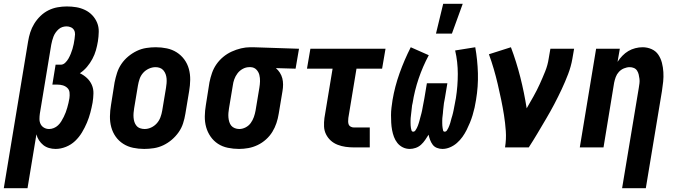

<svg xmlns="http://www.w3.org/2000/svg" viewBox="-54 -777 3574 1012"><path d="M-34 215 94 -558Q98 -583 105.5 -606.5Q113 -630 126.5 -652Q140 -674 159 -692.5Q178 -711 201 -722.5Q224 -734 249 -738.5Q274 -743 298 -743Q324 -743 348 -739Q372 -735 394 -724.5Q416 -714 432.5 -696.5Q449 -679 458 -657Q467 -635 466.5 -609.5Q466 -584 462 -559Q458 -535 451.5 -512Q445 -489 433 -466.5Q421 -444 404.5 -424.5Q388 -405 367 -391Q388 -381 404.5 -365.5Q421 -350 430 -329.5Q439 -309 438.5 -284.5Q438 -260 434 -236Q429 -209 422 -182.5Q415 -156 404 -130Q393 -104 378 -79Q363 -54 342 -34Q321 -14 293.5 -3Q266 8 239 8Q221 8 204 3Q187 -2 174 -12.5Q161 -23 151.5 -37.5Q142 -52 138 -69L91 215ZM205 -97Q217 -97 229.5 -102Q242 -107 252 -116.5Q262 -126 269 -137.5Q276 -149 282 -161Q288 -173 292.5 -185Q297 -197 300.5 -209.5Q304 -222 307 -234.5Q310 -247 312 -260Q314 -275 312.5 -289.5Q311 -304 301 -313.5Q291 -323 277.5 -327Q264 -331 249 -331H222L239 -436H266Q279 -436 289.5 -446Q300 -456 307 -468.5Q314 -481 319 -493.5Q324 -506 328 -519Q332 -532 334.5 -545Q337 -558 339 -572Q341 -584 341.5 -596Q342 -608 336.5 -618Q331 -628 320 -633Q309 -638 297 -638Q286 -638 275 -634.5Q264 -631 255 -623Q246 -615 239 -605Q232 -595 228 -584.5Q224 -574 221 -563Q218 -552 216 -541L156 -178Q154 -164 154 -149.5Q154 -135 160 -123Q166 -111 178 -104Q190 -97 205 -97Z M706 8Q676 8 647.5 2Q619 -4 595.5 -19Q572 -34 556 -56.5Q540 -79 532.5 -106.5Q525 -134 525.5 -164Q526 -194 531 -223L550 -343Q555 -368 563 -393Q571 -418 586 -440Q601 -462 622 -479.5Q643 -497 667 -508.5Q691 -520 716.5 -524Q742 -528 767 -528Q797 -528 825.5 -522Q854 -516 877.5 -501Q901 -486 917.5 -463.5Q934 -441 941.5 -413.5Q949 -386 948.5 -356Q948 -326 943 -297L923 -177Q919 -152 911 -127Q903 -102 887.5 -80Q872 -58 851.5 -40.5Q831 -23 807 -11.5Q783 0 757 4Q731 8 706 8ZM708 -97Q726 -97 743 -105Q760 -113 772.5 -127Q785 -141 791.5 -158.5Q798 -176 801 -194L821 -314Q823 -326 824 -338.5Q825 -351 824 -363Q823 -375 819 -386Q815 -397 807.5 -406Q800 -415 789 -419Q778 -423 766 -423Q748 -423 730.5 -415Q713 -407 700.5 -393Q688 -379 682 -361.5Q676 -344 673 -326L653 -206Q651 -194 650 -181.5Q649 -169 650 -157Q651 -145 654.5 -134Q658 -123 665.5 -114Q673 -105 684.5 -101Q696 -97 708 -97Z M1206 8Q1176 8 1147 2Q1118 -4 1095 -19Q1072 -34 1056 -57Q1040 -80 1032.5 -107Q1025 -134 1025.5 -164Q1026 -194 1031 -223L1050 -343Q1055 -368 1063.5 -392.5Q1072 -417 1087 -438.5Q1102 -460 1122.5 -477Q1143 -494 1167 -505Q1191 -516 1216 -522Q1241 -528 1265 -528H1281L1522 -520L1504 -415L1400 -418Q1412 -408 1421 -394Q1430 -380 1434 -364.5Q1438 -349 1438 -331.5Q1438 -314 1435 -297L1415 -177Q1411 -152 1403 -128Q1395 -104 1381.5 -82Q1368 -60 1348 -42Q1328 -24 1304 -12.5Q1280 -1 1255 3.5Q1230 8 1206 8ZM1207 -97Q1224 -97 1240.5 -105.5Q1257 -114 1267.5 -128.5Q1278 -143 1284 -160Q1290 -177 1293 -194L1313 -314Q1316 -331 1316.5 -348.5Q1317 -366 1313 -382Q1309 -398 1297.5 -410Q1286 -422 1268 -423H1259Q1242 -423 1225.5 -414Q1209 -405 1198 -390.5Q1187 -376 1181 -359.5Q1175 -343 1173 -326L1153 -206Q1151 -194 1150 -182Q1149 -170 1150 -158Q1151 -146 1154.5 -134.5Q1158 -123 1165 -114.5Q1172 -106 1183.5 -101.5Q1195 -97 1207 -97Z M1812 0Q1790 0 1768 -3Q1746 -6 1725.5 -14Q1705 -22 1689.5 -36Q1674 -50 1664.5 -69Q1655 -88 1654 -110Q1653 -132 1656 -155L1699 -415H1564L1582 -520H1978L1960 -415H1825L1782 -155Q1781 -146 1781 -137Q1781 -128 1784 -120.5Q1787 -113 1795 -109Q1803 -105 1812 -105H1895V0Z M2244 -600 2282 -757H2385L2328 -600ZM2278 8Q2263 8 2249 2.5Q2235 -3 2226.5 -14.5Q2218 -26 2213 -39.5Q2208 -53 2205 -67Q2196 -53 2187 -39.5Q2178 -26 2165.5 -14.5Q2153 -3 2137 2.5Q2121 8 2106 8Q2086 8 2069 -0.5Q2052 -9 2040.5 -23.5Q2029 -38 2022.5 -55.5Q2016 -73 2012.5 -92Q2009 -111 2008 -130.5Q2007 -150 2007 -170Q2007 -190 2009.5 -210Q2012 -230 2015 -250Q2027 -321 2052 -391Q2077 -461 2111 -528L2206 -486Q2174 -426 2152.5 -362.5Q2131 -299 2121 -235Q2119 -228 2118 -221.5Q2117 -215 2116.5 -208Q2116 -201 2115 -194.5Q2114 -188 2113.5 -181.5Q2113 -175 2112 -168Q2111 -161 2110.5 -154.5Q2110 -148 2110 -141.5Q2110 -135 2110 -128.5Q2110 -122 2110.5 -115Q2111 -108 2112 -102Q2113 -96 2115 -89.5Q2117 -83 2124 -83Q2131 -83 2135.5 -89.5Q2140 -96 2143 -102Q2146 -108 2148.5 -114.5Q2151 -121 2153 -127.5Q2155 -134 2157 -141Q2159 -148 2160.5 -154.5Q2162 -161 2164 -167.5Q2166 -174 2167.5 -180.5Q2169 -187 2170.5 -193.5Q2172 -200 2173 -207Q2174 -214 2175.5 -220.5Q2177 -227 2178 -233.5Q2179 -240 2180.5 -246.5Q2182 -253 2183 -260L2196 -338H2304L2291 -260Q2290 -253 2288.5 -246.5Q2287 -240 2286 -233.5Q2285 -227 2284.5 -220.5Q2284 -214 2283 -207Q2282 -200 2281.5 -193.5Q2281 -187 2280.5 -180.5Q2280 -174 2279 -167.5Q2278 -161 2277.5 -154.5Q2277 -148 2277 -141.5Q2277 -135 2277 -128Q2277 -121 2277.5 -114.5Q2278 -108 2279 -102Q2280 -96 2281.5 -89.5Q2283 -83 2290 -83Q2297 -83 2301.5 -89.5Q2306 -96 2309 -102.5Q2312 -109 2314.5 -115.5Q2317 -122 2319 -128.5Q2321 -135 2322.5 -141.5Q2324 -148 2326 -154.5Q2328 -161 2330 -167.5Q2332 -174 2333.5 -181Q2335 -188 2336.5 -194.5Q2338 -201 2339 -207.5Q2340 -214 2341.5 -220.5Q2343 -227 2344 -233.5Q2345 -240 2346.5 -247Q2348 -254 2349 -260Q2359 -324 2359 -387.5Q2359 -451 2345 -511L2451 -528Q2463 -461 2465 -391Q2467 -321 2455 -250Q2452 -230 2447.5 -210Q2443 -190 2437 -170Q2431 -150 2423 -130.5Q2415 -111 2405.5 -92Q2396 -73 2383.5 -55.5Q2371 -38 2354.5 -23.5Q2338 -9 2318 -0.5Q2298 8 2278 8Z M2608 0Q2615 -44 2612 -86.5Q2609 -129 2602.5 -170Q2596 -211 2587.5 -252Q2579 -293 2569.5 -333.5Q2560 -374 2548.5 -413.5Q2537 -453 2523 -491L2639 -528Q2668 -451 2688.5 -370Q2709 -289 2722 -206Q2740 -237 2758 -269Q2776 -301 2791 -334Q2806 -367 2819.5 -400.5Q2833 -434 2838 -468L2847 -520H2972L2963 -468Q2956 -427 2940.5 -386.5Q2925 -346 2906.5 -306.5Q2888 -267 2867.5 -228Q2847 -189 2824.5 -151Q2802 -113 2779.5 -75Q2757 -37 2733 0Z M3225 215 3313 -314Q3315 -326 3316.5 -338Q3318 -350 3316.5 -361.5Q3315 -373 3312.5 -384Q3310 -395 3304 -404.5Q3298 -414 3287.5 -418.5Q3277 -423 3265 -423Q3250 -423 3234.5 -416.5Q3219 -410 3208 -398Q3197 -386 3191.5 -371Q3186 -356 3183 -341L3127 0H3002L3088 -520H3213L3201 -451Q3212 -468 3226.5 -483Q3241 -498 3258 -508Q3275 -518 3294.5 -523Q3314 -528 3333 -528Q3358 -528 3380.5 -518Q3403 -508 3416 -488.5Q3429 -469 3435 -445.5Q3441 -422 3442.5 -397Q3444 -372 3441.5 -347Q3439 -322 3435 -297L3350 215Z"/></svg>

Font: Iosevka SS18 Extrabold
Style: Italic
Weight: 800
Italic angle: -9°
Monospace: yes
Designer: Belleve Invis
Foundry: Belleve Invis
Version: Version 25.1.1; ttfautohint (v1.8.4)